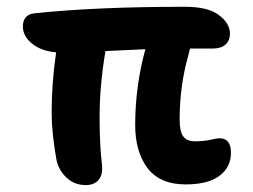

<svg xmlns="http://www.w3.org/2000/svg" viewBox="-20 -531 740 561"><path d="M231 9.8Q197.3 9.8 174.3 -12Q151.4 -33.7 145 -64Q130.9 -144 130.9 -201.2Q130.9 -289.1 144 -377.9Q99.1 -382.3 73 -404.1Q46.9 -425.8 46.9 -453.1Q46.9 -488.8 81.1 -492.2Q260.7 -511.2 521 -511.2Q587.9 -511.2 619.9 -486.8Q651.9 -462.4 651.9 -433.1Q651.9 -412.6 638.9 -400.9Q626 -389.2 602.1 -389.2H535.2Q535.2 -388.2 529.8 -367.2Q504.9 -279.8 504.9 -181.2Q504.9 -146.5 515.6 -132.3Q526.4 -118.2 548.8 -118.2Q576.2 -118.2 595 -122.6Q613.8 -127 621.1 -127Q654.8 -127 654.8 -85Q654.8 -42.5 621.3 -17.3Q587.9 7.8 522 7.8Q447.3 7.8 411.1 -39.8Q375 -87.4 375 -166Q375 -276.4 403.8 -383.8Q403.8 -386.2 404.8 -387.2Q314.9 -383.3 288.1 -381.8Q271 -280.3 271 -188Q271 -108.9 277.8 -50.8Q281.2 -21 268.3 -5.6Q255.4 9.8 231 9.8Z"/></svg>

Font: Shantell Sans Irregular
Style: Regular
Weight: 600
Designer: Stephen Nixon, Anya Danilova, Shantell Martin
Foundry: Arrow Type
Version: Version 1.006;[9816181b4]